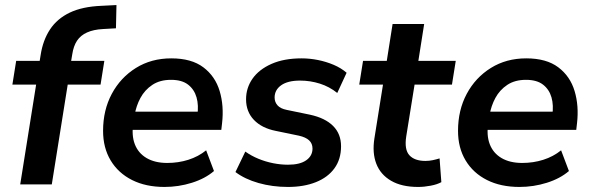

<svg xmlns="http://www.w3.org/2000/svg" viewBox="-20 -730 2339 760"><path d="M60 0 123 -395H29L44 -489H151L135 -476L141 -513Q150 -571 178 -613.5Q206 -656 256 -680Q306 -704 382 -707L441 -710L439 -618L387 -615Q350 -613 324.5 -601.5Q299 -590 285 -569Q271 -548 266 -515L260 -479L251 -489H393L378 -395H248L185 0Z M631 10Q557 10 502.5 -17.5Q448 -45 418 -95Q388 -145 388 -212Q388 -294 422.5 -358.5Q457 -423 518 -461Q579 -499 658 -499Q738 -499 785 -463.5Q832 -428 849.5 -369.5Q867 -311 859 -242L856 -216H488L498 -288H778L761 -273Q767 -313 758 -344.5Q749 -376 724.5 -395Q700 -414 657 -414Q613 -414 583 -394Q553 -374 536 -342.5Q519 -311 513 -275L508 -244Q500 -195 513.5 -159.5Q527 -124 560 -104.5Q593 -85 642 -85Q686 -85 725.5 -97.5Q765 -110 796 -135L827 -53Q792 -23 739.5 -6.5Q687 10 631 10Z M1120 10Q1058 10 1003.5 -5.5Q949 -21 912 -49L951 -130Q975 -113 1003 -101.5Q1031 -90 1061 -84Q1091 -78 1120 -78Q1167 -78 1192 -95.5Q1217 -113 1217 -142Q1217 -162 1203.5 -174.5Q1190 -187 1163 -193L1071 -212Q1016 -223 985 -255.5Q954 -288 954 -337Q954 -382 979.5 -418.5Q1005 -455 1054.5 -477Q1104 -499 1174 -499Q1206 -499 1238.5 -492.5Q1271 -486 1300.5 -473.5Q1330 -461 1352 -442L1315 -362Q1284 -387 1246 -399Q1208 -411 1168 -411Q1119 -411 1093 -392.5Q1067 -374 1067 -344Q1067 -326 1078.5 -313Q1090 -300 1115 -295L1207 -276Q1267 -263 1298.5 -231.5Q1330 -200 1330 -151Q1330 -100 1304 -64Q1278 -28 1230.5 -9Q1183 10 1120 10Z M1635 10Q1570 10 1528 -14.5Q1486 -39 1469.5 -82Q1453 -125 1462 -182L1496 -395H1402L1417 -489H1511L1534 -635H1659L1636 -489H1784L1769 -395H1621L1588 -190Q1580 -138 1600.5 -115.5Q1621 -93 1664 -93Q1679 -93 1693 -96Q1707 -99 1720 -103L1727 -9Q1711 0 1685 5Q1659 10 1635 10Z M2036 10Q1962 10 1907.5 -17.5Q1853 -45 1823 -95Q1793 -145 1793 -212Q1793 -294 1827.5 -358.5Q1862 -423 1923 -461Q1984 -499 2063 -499Q2143 -499 2190 -463.5Q2237 -428 2254.5 -369.5Q2272 -311 2264 -242L2261 -216H1893L1903 -288H2183L2166 -273Q2172 -313 2163 -344.5Q2154 -376 2129.5 -395Q2105 -414 2062 -414Q2018 -414 1988 -394Q1958 -374 1941 -342.5Q1924 -311 1918 -275L1913 -244Q1905 -195 1918.5 -159.5Q1932 -124 1965 -104.5Q1998 -85 2047 -85Q2091 -85 2130.5 -97.5Q2170 -110 2201 -135L2232 -53Q2197 -23 2144.5 -6.5Q2092 10 2036 10Z"/></svg>

Font: Nunito Sans 12pt ExtraLight
Style: Italic
Weight: 200
Italic angle: -9°
Designer: Vernon Adams
Foundry: Vernon Adams
Version: Version 3.101;gftools[0.9.27]